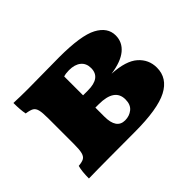

<svg xmlns="http://www.w3.org/2000/svg" viewBox="-104 -703 906 906"><g transform="rotate(-45 348.5 -250.0)"><path d="M647 -141Q647 -71 579 -35.5Q511 0 357 0Q236 0 187 0.5Q138 1 113 1L50 2Q50 -45 58 -74Q83 -76 94.5 -83Q106 -90 110.5 -108Q115 -126 115 -164V-333Q115 -373 110.5 -390.5Q106 -408 94.5 -415Q83 -422 56 -426Q50 -456 50 -502Q94 -500 146 -500L355 -502Q501 -502 559 -471Q617 -440 617 -386Q617 -341 581.5 -311.5Q546 -282 475 -272Q566 -267 606.5 -231Q647 -195 647 -141ZM345 -426Q324 -426 308 -421V-295H340Q426 -295 426 -359Q426 -391 404.5 -408.5Q383 -426 345 -426ZM436 -140Q436 -213 330 -213H308V-153Q308 -71 365 -71Q394 -71 415 -88Q436 -105 436 -140Z"/></g></svg>

Font: Vollkorn SC Black
Style: Regular
Weight: 900
Designer: Friedrich Althausen
Foundry: Friedrich Althausen
Version: Version 4.015